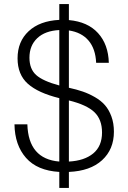

<svg xmlns="http://www.w3.org/2000/svg" viewBox="-20 -834 628 939"><path d="M270 85V6.8Q162.1 0.5 107.2 -62Q52.2 -124.5 50.8 -226.1H113.8Q118.7 -56.6 270 -43.9V-354Q166.5 -379.4 116.2 -424.3Q65.9 -469.2 65.9 -548.8Q65.9 -630.9 120.1 -681.4Q174.3 -731.9 270 -736.8V-814H316.9V-735.8Q409.2 -727.5 459.5 -672.1Q509.8 -616.7 512.2 -526.9H450.2Q447.3 -595.2 413.1 -635.5Q378.9 -675.8 316.9 -685.1V-404.8Q355 -396.5 384.8 -386.2Q414.6 -376 444.3 -358.9Q474.1 -341.8 493.4 -319.6Q512.7 -297.4 524.9 -264.4Q537.1 -231.4 537.1 -189.9Q537.1 -103.5 479.2 -50.5Q421.4 2.4 316.9 6.8V85ZM124 -551.8Q124 -496.6 157 -467Q189.9 -437.5 270 -416V-687Q200.7 -683.6 162.4 -647.5Q124 -611.3 124 -551.8ZM316.9 -43.9Q392.6 -47.9 435.8 -83.5Q479 -119.1 479 -186Q479 -249.5 441.7 -285.4Q404.3 -321.3 316.9 -342.8Z"/></svg>

Font: Lumene Sans Light
Style: Regular
Weight: 300
Designer: Deni Anggara
Version: Version 1.003;Glyphs 3.1.2 (3151)